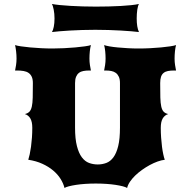

<svg xmlns="http://www.w3.org/2000/svg" viewBox="-20 -928 954 958"><path d="M121.1 -130.9Q124.5 -141.1 128.2 -158Q131.8 -174.8 134.8 -196Q137.7 -217.3 139.4 -241.5Q141.1 -265.6 141.1 -290Q141.1 -320.8 131.3 -337.2Q121.6 -353.5 104 -358.9Q118.7 -362.3 126.7 -370.6Q134.8 -378.9 138.7 -396Q142.6 -413.1 143.3 -441.4Q144 -469.7 144 -513.2Q144 -532.7 138.4 -544.9Q132.8 -557.1 122.6 -564.2Q112.3 -571.3 97.7 -573.7Q83 -576.2 64.9 -576.2H55.2Q57.6 -587.9 60.1 -603.3Q62.5 -618.7 62.5 -635.7Q62.5 -653.8 60.3 -672.4Q58.1 -690.9 55.2 -703.1Q64.5 -699.7 84.5 -696.8Q104.5 -693.8 130.4 -691.4Q156.2 -689 185.3 -687.5Q214.4 -686 242.2 -686Q269 -686 299.1 -687.5Q329.1 -689 356 -691.4Q382.8 -693.8 403.6 -696.8Q424.3 -699.7 433.6 -703.1Q430.2 -690.9 428.2 -672.4Q426.3 -653.8 426.3 -635.7Q426.3 -618.7 428.7 -603.3Q431.2 -587.9 433.6 -576.2H424.8Q408.7 -576.2 395.8 -573.7Q382.8 -571.3 373.8 -564.2Q364.7 -557.1 359.6 -544.9Q354.5 -532.7 354.5 -513.2V-291.5Q354.5 -234.9 363.8 -199.2Q373 -163.6 388.4 -143.1Q403.8 -122.6 424.3 -115Q444.8 -107.4 467.8 -107.4Q490.2 -107.4 510.5 -115Q530.8 -122.6 545.9 -143.1Q561 -163.6 569.8 -199.2Q578.6 -234.9 578.6 -291.5V-513.2Q578.6 -532.7 573 -544.9Q567.4 -557.1 557.9 -564.2Q548.3 -571.3 535.4 -573.7Q522.5 -576.2 507.8 -576.2H499.5Q502 -587.9 504.4 -603.3Q506.8 -618.7 506.8 -635.7Q506.8 -653.8 504.9 -672.4Q502.9 -690.9 499.5 -703.1Q508.8 -699.7 526.9 -696.5Q544.9 -693.4 568.1 -691.2Q591.3 -689 618.2 -687.5Q645 -686 671.9 -686Q700.2 -686 729.2 -687.5Q758.3 -689 783.9 -691.4Q809.6 -693.8 829.1 -696.8Q848.6 -699.7 858.4 -703.1Q855 -690.9 853 -672.4Q851.1 -653.8 851.1 -635.7Q851.1 -618.7 853.5 -603.3Q856 -587.9 858.4 -576.2H848.6Q831.1 -576.2 818.1 -573.7Q805.2 -571.3 796.4 -564.2Q787.6 -557.1 783.4 -544.9Q779.3 -532.7 779.3 -513.2Q779.3 -469.7 780 -441.4Q780.8 -413.1 784.7 -396Q788.6 -378.9 796.6 -370.6Q804.7 -362.3 819.3 -358.9Q801.8 -353.5 792 -337.2Q782.2 -320.8 782.2 -290Q782.2 -265.6 783.9 -241.5Q785.6 -217.3 788.3 -196Q791 -174.8 794.7 -158Q798.3 -141.1 802.2 -130.9Q785.6 -128.9 766.4 -122.1Q747.1 -115.2 727.3 -104.5Q707.5 -93.8 688.7 -80.3Q669.9 -66.9 654.5 -52Q639.2 -37.1 628.4 -21.2Q617.7 -5.4 614.3 9.8Q607.4 5.4 592.3 1.5Q577.1 -2.4 556.4 -5.6Q535.6 -8.8 510.3 -10.5Q484.9 -12.2 458 -12.2Q430.7 -12.2 405.5 -10.5Q380.4 -8.8 359.6 -5.6Q338.9 -2.4 323.7 1.5Q308.6 5.4 301.8 9.8Q296.4 -12.7 282.2 -35.4Q268.1 -58.1 245.1 -77.4Q222.2 -96.7 191.2 -110.8Q160.2 -125 121.1 -130.9ZM239.3 -768.1Q244.6 -776.4 248.3 -794.2Q252 -812 252 -835.9Q252 -859.4 248 -879.6Q244.1 -899.9 238.8 -908.2Q254.4 -905.3 278.3 -902.8Q302.2 -900.4 331.1 -898.7Q359.9 -897 392.3 -896Q424.8 -895 458 -895Q490.2 -895 522.2 -895.8Q554.2 -896.5 582.8 -898.2Q611.3 -899.9 634.8 -902.3Q658.2 -904.8 673.3 -908.2Q668 -899.4 665 -879.4Q662.1 -859.4 662.1 -835.9Q662.1 -792 673.3 -768.1Q658.2 -770 634.8 -772Q611.3 -773.9 582.5 -775.6Q553.7 -777.3 521.2 -778.3Q488.8 -779.3 455.6 -779.3Q422.4 -779.3 390.1 -778.3Q357.9 -777.3 329.3 -775.6Q300.8 -773.9 277.6 -772Q254.4 -770 239.3 -768.1Z"/></svg>

Font: Arbutus
Style: Regular
Weight: 400
Designer: Karolina Lach
Foundry: Sorkin Type Co.
Version: Version 1.003